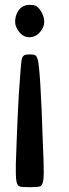

<svg xmlns="http://www.w3.org/2000/svg" viewBox="-20 -488 286 799"><path d="M128.9 -463.9Q147.5 -453.1 159.2 -423.8Q164.1 -410.2 164.1 -398.4Q164.1 -374 146.5 -354.5Q127.9 -333 102.5 -333Q77.1 -333 60.1 -355Q43 -377 43 -396Q43 -415 48.8 -428.7Q64.5 -467.8 103.5 -467.8Q119.1 -467.8 128.9 -463.9ZM127 -257.8Q132.8 -253.9 136.7 -242.2Q148.4 -202.1 158.2 104.5Q162.1 187.5 162.1 230.5Q162.1 281.2 147.5 287.1Q139.6 291 103.5 291Q67.4 291 59.6 287.1Q45.9 281.2 45.9 231.4V194.3Q47.9 130.9 50.3 73.7Q52.7 16.6 54.2 -18.1Q55.7 -52.7 58.6 -99.6Q67.4 -231.4 70.8 -242.7Q74.2 -253.9 80.6 -257.8Q86.9 -261.7 103.5 -261.7Q120.1 -261.7 127 -257.8Z"/></svg>

Font: Semi-Sweet
Style: Book
Weight: 400
Designer: Walter E Stewart
Version: 0.5